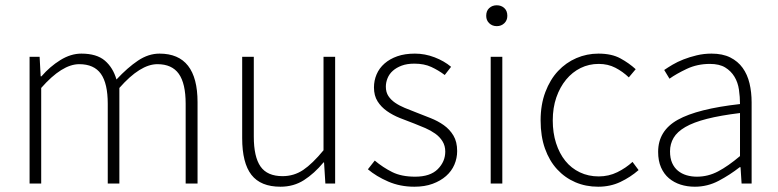

<svg xmlns="http://www.w3.org/2000/svg" viewBox="-20 -695 2945 727"><path d="M92 0V-480H130L134 -406H137Q169 -443 208.5 -467.5Q248 -492 288 -492Q346 -492 377 -465.5Q408 -439 421 -394Q463 -439 502.5 -465.5Q542 -492 584 -492Q728 -492 728 -308V0H683V-302Q683 -379 657 -415.5Q631 -452 576 -452Q511 -452 432 -362V0H388V-302Q388 -379 362 -415.5Q336 -452 280 -452Q215 -452 136 -362V0Z M1042 12Q967 12 932 -33Q897 -78 897 -172V-480H941V-178Q941 -101 966.5 -64.5Q992 -28 1050 -28Q1093 -28 1128 -51.5Q1163 -75 1205 -126V-480H1249V0H1212L1207 -80H1205Q1170 -38 1131 -13Q1092 12 1042 12Z M1549 12Q1495 12 1450 -7.5Q1405 -27 1373 -54L1399 -87Q1430 -61 1465 -43.5Q1500 -26 1552 -26Q1609 -26 1637.5 -54.5Q1666 -83 1666 -121Q1666 -143 1655.5 -160Q1645 -177 1628 -189Q1611 -201 1590.5 -210Q1570 -219 1549 -227Q1522 -237 1494.5 -248Q1467 -259 1445 -274.5Q1423 -290 1409.5 -311.5Q1396 -333 1396 -364Q1396 -390 1406 -413.5Q1416 -437 1436 -454.5Q1456 -472 1484.5 -482Q1513 -492 1551 -492Q1589 -492 1625.5 -478Q1662 -464 1688 -442L1664 -411Q1640 -429 1613 -441.5Q1586 -454 1549 -454Q1521 -454 1501 -446.5Q1481 -439 1467.5 -427Q1454 -415 1447.5 -399Q1441 -383 1441 -367Q1441 -346 1450.5 -331.5Q1460 -317 1476 -306Q1492 -295 1512.5 -286.5Q1533 -278 1554 -270Q1582 -259 1610 -248Q1638 -237 1660.5 -221Q1683 -205 1697 -181.5Q1711 -158 1711 -123Q1711 -96 1700.5 -71.5Q1690 -47 1669 -28.5Q1648 -10 1618 1Q1588 12 1549 12Z M1838 0V-480H1882V0ZM1861 -596Q1844 -596 1832.5 -607Q1821 -618 1821 -635Q1821 -654 1832.5 -664.5Q1844 -675 1861 -675Q1878 -675 1889.5 -664.5Q1901 -654 1901 -635Q1901 -618 1889.5 -607Q1878 -596 1861 -596Z M2245 12Q2198 12 2158.5 -5Q2119 -22 2089.5 -54Q2060 -86 2043.5 -132.5Q2027 -179 2027 -239Q2027 -299 2045 -346.5Q2063 -394 2093 -426Q2123 -458 2162.5 -475Q2202 -492 2246 -492Q2296 -492 2329 -474Q2362 -456 2387 -433L2361 -402Q2338 -424 2310 -438.5Q2282 -453 2247 -453Q2210 -453 2178.5 -437.5Q2147 -422 2123.5 -393.5Q2100 -365 2086.5 -326Q2073 -287 2073 -239Q2073 -192 2085.5 -153Q2098 -114 2120.5 -86Q2143 -58 2175.5 -42.5Q2208 -27 2247 -27Q2285 -27 2317.5 -43Q2350 -59 2375 -82L2398 -51Q2367 -24 2329 -6Q2291 12 2245 12Z M2611 12Q2582 12 2557 4Q2532 -4 2513 -20Q2494 -36 2483 -61Q2472 -86 2472 -120Q2472 -200 2546.5 -241.5Q2621 -283 2782 -301Q2782 -328 2778 -355.5Q2774 -383 2761 -404.5Q2748 -426 2726 -439.5Q2704 -453 2668 -453Q2620 -453 2580 -434Q2540 -415 2515 -397L2495 -430Q2508 -439 2526.5 -450Q2545 -461 2568 -470Q2591 -479 2618 -485.5Q2645 -492 2674 -492Q2716 -492 2745 -477.5Q2774 -463 2792 -438Q2810 -413 2818 -379.5Q2826 -346 2826 -307V0H2788L2784 -62H2781Q2744 -33 2701.5 -10.5Q2659 12 2611 12ZM2619 -26Q2661 -26 2699 -46Q2737 -66 2782 -104V-267Q2708 -258 2657 -245Q2606 -232 2575 -214Q2544 -196 2530.5 -173Q2517 -150 2517 -122Q2517 -96 2525 -78Q2533 -60 2547 -48.5Q2561 -37 2579.5 -31.5Q2598 -26 2619 -26Z"/></svg>

Font: CV Source Sans Light
Style: Regular
Weight: 300
Designer: Paul D. Hunt
Foundry: Adobe Systems Incorporated
Version: Version 3.001